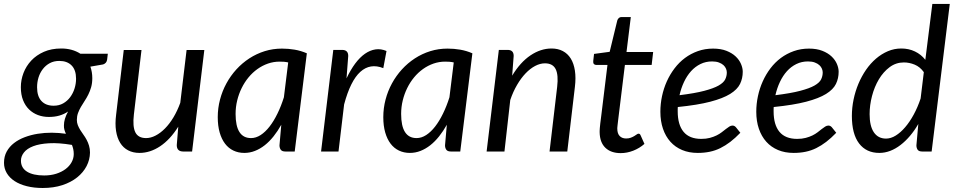

<svg xmlns="http://www.w3.org/2000/svg" viewBox="-48 -756 4772 958"><path d="M412.5 -366Q412.5 -341 406.8 -321Q401 -301 392.5 -284Q384 -267 374 -252Q364 -237 355.5 -222.2Q347 -207.5 341.2 -191.8Q335.5 -176 335.5 -157.5Q335.5 -144 340.2 -131.8Q345 -119.5 352.2 -107.8Q359.5 -96 368.2 -84Q377 -72 384.2 -58.5Q391.5 -45 396.2 -29.2Q401 -13.5 401 5.5Q400.5 41 384 72.8Q367.5 104.5 337 129Q306.5 153.5 263 167.8Q219.5 182 165 182Q121.5 182 85.8 173Q50 164 24.8 147.5Q-0.5 131 -14.2 107.8Q-28 84.5 -28 56.5Q-28 24.5 -14.5 0Q-1 -24.5 22 -42.2Q45 -60 75.5 -71.5Q106 -83 140.2 -88.5Q174.5 -94 210.5 -93.8Q246.5 -93.5 281 -88.5Q276.5 -98 273.5 -108.2Q270.5 -118.5 271 -130.5Q271 -146 275.8 -162.5Q280.5 -179 291.5 -199.5Q272.5 -186.5 249 -179.5Q225.5 -172.5 195.5 -172.5Q166.5 -172.5 141.2 -182Q116 -191.5 97 -210Q78 -228.5 67 -256.2Q56 -284 56 -321Q56 -357 69.2 -391.8Q82.5 -426.5 108 -453.8Q133.5 -481 171 -497.5Q208.5 -514 257.5 -514Q312.5 -514 353 -488H490L486.5 -458.5Q484 -440.5 466.5 -434.5L403 -423.5Q407.5 -410.5 410 -396.2Q412.5 -382 412.5 -366ZM219.5 -228.5Q246.5 -228.5 267.2 -240.2Q288 -252 302.2 -271.2Q316.5 -290.5 324 -314.5Q331.5 -338.5 331.5 -363Q331.5 -407 309.2 -429.5Q287 -452 248 -452Q221 -452 200.5 -441Q180 -430 165.8 -411.5Q151.5 -393 144.2 -369.5Q137 -346 137 -320.5Q137 -275.5 158.8 -252Q180.5 -228.5 219.5 -228.5ZM320 12.5Q320 -0.5 317.5 -11.8Q315 -23 311 -33Q245 -44 197 -41.2Q149 -38.5 117.8 -26.5Q86.5 -14.5 71.5 4.8Q56.5 24 56.5 45.5Q56.5 81.5 86.8 100.5Q117 119.5 172.5 119.5Q205.5 119.5 232.8 110.8Q260 102 279.2 87.5Q298.5 73 309.2 53.5Q320 34 320 12.5Z M658 -506.5 620 -184.5Q613 -125 627.2 -96Q641.5 -67 681 -67Q704 -67 728.2 -79.5Q752.5 -92 775.2 -115Q798 -138 817.5 -170.5Q837 -203 851.5 -243L883 -506.5H971.5L910.5 0H866.5Q834 0 834 -32L841.5 -124Q801 -59.5 751 -26.2Q701 7 648 7Q616 7 591.5 -5.8Q567 -18.5 551.8 -43Q536.5 -67.5 531 -103Q525.5 -138.5 531.5 -184.5L569.5 -506.5Z M1422.5 0H1376.5Q1359 0 1352.8 -9Q1346.5 -18 1346.5 -31L1355.5 -133.5Q1337.5 -101.5 1316.8 -75.5Q1296 -49.5 1272.8 -31.2Q1249.5 -13 1224 -3Q1198.5 7 1171 7Q1141 7 1116.5 -4.8Q1092 -16.5 1074.8 -39.2Q1057.5 -62 1048 -95.2Q1038.5 -128.5 1038.5 -171.5Q1038.5 -216.5 1049.8 -259.2Q1061 -302 1081.8 -340Q1102.5 -378 1131.5 -409.8Q1160.5 -441.5 1196.2 -464.8Q1232 -488 1273 -500.8Q1314 -513.5 1359 -513.5Q1391.5 -513.5 1422.2 -508.2Q1453 -503 1483 -490ZM1204.5 -67Q1229 -67 1252.5 -82.2Q1276 -97.5 1297 -124.5Q1318 -151.5 1336.2 -188.8Q1354.5 -226 1368.5 -270.5L1390 -444.5Q1379 -447 1368.2 -447.8Q1357.5 -448.5 1347 -448.5Q1317 -448.5 1289 -438.8Q1261 -429 1236.5 -411.5Q1212 -394 1192 -369.8Q1172 -345.5 1157.8 -316.5Q1143.5 -287.5 1135.5 -254.8Q1127.5 -222 1127.5 -187.5Q1127.5 -67 1204.5 -67Z M1554 0 1615 -507H1659Q1689.5 -507 1689.5 -477L1681 -365Q1701 -407.5 1724.2 -438.8Q1747.5 -470 1773 -487.8Q1798.5 -505.5 1825.5 -509.5Q1852.5 -513.5 1880.5 -501.5L1864.5 -416Q1799 -442 1749.8 -397.5Q1700.5 -353 1669 -235L1641 0Z M2248.5 0H2202.5Q2185 0 2178.8 -9Q2172.5 -18 2172.5 -31L2181.5 -133.5Q2163.5 -101.5 2142.8 -75.5Q2122 -49.5 2098.8 -31.2Q2075.5 -13 2050 -3Q2024.5 7 1997 7Q1967 7 1942.5 -4.8Q1918 -16.5 1900.8 -39.2Q1883.5 -62 1874 -95.2Q1864.5 -128.5 1864.5 -171.5Q1864.5 -216.5 1875.8 -259.2Q1887 -302 1907.8 -340Q1928.5 -378 1957.5 -409.8Q1986.5 -441.5 2022.2 -464.8Q2058 -488 2099 -500.8Q2140 -513.5 2185 -513.5Q2217.5 -513.5 2248.2 -508.2Q2279 -503 2309 -490ZM2030.5 -67Q2055 -67 2078.5 -82.2Q2102 -97.5 2123 -124.5Q2144 -151.5 2162.2 -188.8Q2180.5 -226 2194.5 -270.5L2216 -444.5Q2205 -447 2194.2 -447.8Q2183.5 -448.5 2173 -448.5Q2143 -448.5 2115 -438.8Q2087 -429 2062.5 -411.5Q2038 -394 2018 -369.8Q1998 -345.5 1983.8 -316.5Q1969.5 -287.5 1961.5 -254.8Q1953.5 -222 1953.5 -187.5Q1953.5 -67 2030.5 -67Z M2380 0 2441 -507H2485Q2515 -507 2515 -477L2507.5 -378.5Q2548 -445.5 2599 -479.8Q2650 -514 2704 -514Q2736 -514 2760.2 -501.2Q2784.5 -488.5 2799.8 -464Q2815 -439.5 2820.5 -403.8Q2826 -368 2820.5 -322.5L2782.5 0H2694L2732 -322.5Q2739 -382.5 2724.5 -411.2Q2710 -440 2671 -440Q2647 -440 2622.2 -427Q2597.5 -414 2574.5 -390Q2551.5 -366 2531.8 -332.2Q2512 -298.5 2498 -257L2469 0Z M2944 -95.5Q2944 -98.5 2944 -103.2Q2944 -108 2944.8 -117Q2945.5 -126 2947.2 -140.5Q2949 -155 2952 -178.5L2983 -432H2926.5Q2919.5 -432 2915.2 -436.8Q2911 -441.5 2912 -451.5L2916 -487L2994 -497.5L3032 -654Q3034.5 -661.5 3039.8 -666.2Q3045 -671 3053 -671H3099.5L3078 -496.5H3211L3203.5 -432H3070L3039.5 -183Q3037 -162.5 3035.5 -150Q3034 -137.5 3033.2 -130Q3032.5 -122.5 3032.2 -119.5Q3032 -116.5 3032 -115Q3032 -89.5 3044 -77.2Q3056 -65 3076 -65Q3089.5 -65 3099.2 -68.8Q3109 -72.5 3116.5 -77Q3124 -81.5 3129 -85.2Q3134 -89 3137.5 -89Q3142 -89 3144.2 -87Q3146.5 -85 3148.5 -80.5L3167.5 -38Q3143 -16.5 3111.8 -4.2Q3080.5 8 3049 8Q3000.5 8 2972.8 -18.5Q2945 -45 2944 -95.5Z M3658 -398Q3658 -365 3644.5 -337.2Q3631 -309.5 3595 -287.2Q3559 -265 3496 -248.5Q3433 -232 3334 -222Q3333.5 -216.5 3333.5 -211.2Q3333.5 -206 3333.5 -200.5Q3333.5 -133.5 3362.8 -98.2Q3392 -63 3451 -63Q3475 -63 3493.8 -68Q3512.5 -73 3527.2 -80.2Q3542 -87.5 3553.2 -96.2Q3564.5 -105 3573.8 -112.2Q3583 -119.5 3591 -124.5Q3599 -129.5 3607 -129.5Q3616.5 -129.5 3624 -121L3646 -93.5Q3620.5 -67 3596 -48.2Q3571.5 -29.5 3546.2 -17Q3521 -4.5 3493.2 1.2Q3465.5 7 3433.5 7Q3390 7 3355.5 -7.5Q3321 -22 3297 -48.8Q3273 -75.5 3260 -113.5Q3247 -151.5 3247 -198.5Q3247 -237.5 3255.2 -276.2Q3263.5 -315 3279.2 -350Q3295 -385 3317.8 -415Q3340.5 -445 3369.8 -466.8Q3399 -488.5 3434.2 -501Q3469.5 -513.5 3510 -513.5Q3548.5 -513.5 3576.5 -502.5Q3604.5 -491.5 3622.5 -474.5Q3640.5 -457.5 3649.2 -437Q3658 -416.5 3658 -398ZM3505 -449.5Q3473.5 -449.5 3447 -436.5Q3420.5 -423.5 3400 -400.8Q3379.5 -378 3365 -347.2Q3350.5 -316.5 3342.5 -281Q3419.5 -290.5 3466 -302.8Q3512.5 -315 3537.5 -329.2Q3562.5 -343.5 3570.5 -360Q3578.5 -376.5 3578.5 -394.5Q3578.5 -403.5 3574.5 -413.2Q3570.5 -423 3561.8 -431Q3553 -439 3539 -444.2Q3525 -449.5 3505 -449.5Z M4136.5 -398Q4136.5 -365 4123 -337.2Q4109.5 -309.5 4073.5 -287.2Q4037.5 -265 3974.5 -248.5Q3911.5 -232 3812.5 -222Q3812 -216.5 3812 -211.2Q3812 -206 3812 -200.5Q3812 -133.5 3841.2 -98.2Q3870.5 -63 3929.5 -63Q3953.5 -63 3972.2 -68Q3991 -73 4005.8 -80.2Q4020.5 -87.5 4031.8 -96.2Q4043 -105 4052.2 -112.2Q4061.5 -119.5 4069.5 -124.5Q4077.5 -129.5 4085.5 -129.5Q4095 -129.5 4102.5 -121L4124.5 -93.5Q4099 -67 4074.5 -48.2Q4050 -29.5 4024.8 -17Q3999.5 -4.5 3971.8 1.2Q3944 7 3912 7Q3868.5 7 3834 -7.5Q3799.5 -22 3775.5 -48.8Q3751.5 -75.5 3738.5 -113.5Q3725.5 -151.5 3725.5 -198.5Q3725.5 -237.5 3733.8 -276.2Q3742 -315 3757.8 -350Q3773.5 -385 3796.2 -415Q3819 -445 3848.2 -466.8Q3877.5 -488.5 3912.8 -501Q3948 -513.5 3988.5 -513.5Q4027 -513.5 4055 -502.5Q4083 -491.5 4101 -474.5Q4119 -457.5 4127.8 -437Q4136.5 -416.5 4136.5 -398ZM3983.5 -449.5Q3952 -449.5 3925.5 -436.5Q3899 -423.5 3878.5 -400.8Q3858 -378 3843.5 -347.2Q3829 -316.5 3821 -281Q3898 -290.5 3944.5 -302.8Q3991 -315 4016 -329.2Q4041 -343.5 4049 -360Q4057 -376.5 4057 -394.5Q4057 -403.5 4053 -413.2Q4049 -423 4040.2 -431Q4031.5 -439 4017.5 -444.2Q4003.5 -449.5 3983.5 -449.5Z M4554 0Q4536.5 0 4530.5 -9Q4524.5 -18 4524.5 -31L4534 -137.5Q4515 -104.5 4492.5 -78Q4470 -51.5 4445.2 -32.5Q4420.5 -13.5 4393.8 -3.2Q4367 7 4339.5 7Q4274.5 7 4238.5 -40.2Q4202.5 -87.5 4202.5 -177.5Q4202.5 -218.5 4211 -259.5Q4219.5 -300.5 4235.2 -338Q4251 -375.5 4273.2 -407.8Q4295.5 -440 4323 -463.5Q4350.5 -487 4382.2 -500.5Q4414 -514 4449 -514Q4486.5 -514 4517.2 -499.2Q4548 -484.5 4569 -457.5L4604 -736.5H4691L4600.5 0ZM4373 -64.5Q4397 -64.5 4421.2 -79.5Q4445.5 -94.5 4468.2 -121Q4491 -147.5 4511 -184.2Q4531 -221 4545.5 -264.5L4561.5 -396Q4542.5 -422.5 4515.8 -433.5Q4489 -444.5 4462 -444.5Q4422.5 -444.5 4391 -421Q4359.5 -397.5 4337.2 -360.2Q4315 -323 4303 -277Q4291 -231 4291 -186.5Q4291 -127 4312.2 -95.8Q4333.5 -64.5 4373 -64.5Z"/></svg>

Font: Lato
Style: Italic
Weight: 400
Italic angle: -7°
Designer: Lukasz Dziedzic
Foundry: tyPoland Lukasz Dziedzic
Version: Version 2.007; 2014-02-27